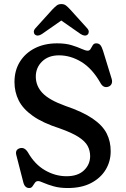

<svg xmlns="http://www.w3.org/2000/svg" viewBox="-20 -932 634 968"><path d="M321.5 16Q280.5 16 250 7.2Q219.5 -1.5 200 -10.2Q180.5 -19 172.5 -19Q161.5 -19 155.8 -10.2Q150 -1.5 144 7.2Q138 16 127.5 16Q104 16 97 -15L62 -151Q55.5 -178 81 -185Q104 -191 121 -163.5Q155 -103.5 207 -73.5Q259 -43.5 315.5 -43.5Q372 -43.5 403 -72.8Q434 -102 434.5 -144Q434.5 -172.5 422 -196Q409.5 -219.5 376.5 -241Q343.5 -262.5 281.5 -284.5Q196 -312 146 -347.2Q96 -382.5 74.5 -425.2Q53 -468 53 -518.5Q53 -576.5 80 -620.2Q107 -664 155.5 -688.8Q204 -713.5 268 -713.5Q311 -713.5 341 -704.2Q371 -695 391 -685.8Q411 -676.5 422.5 -676.5Q432 -676.5 437 -685.8Q442 -695 447.8 -704.2Q453.5 -713.5 465 -713.5Q478 -713.5 485.5 -705.2Q493 -697 499.5 -676L543 -534.5Q547.5 -519 542 -508.2Q536.5 -497.5 523.5 -494Q500 -488 486 -514.5Q445 -586.5 390.5 -619.8Q336 -653 277.5 -653Q224 -653 192.2 -622Q160.5 -591 160.5 -546Q160.5 -499 193.8 -463.5Q227 -428 308.5 -398.5Q397 -368.5 447.2 -334Q497.5 -299.5 518 -258.8Q538.5 -218 538 -168.5Q538 -118.5 512.8 -76.5Q487.5 -34.5 439.2 -9.2Q391 16 321.5 16ZM191.5 -760.5Q170 -746.5 156.5 -757.5Q151 -762 150.5 -771Q150 -780 158.5 -789.5L244 -884Q256 -896.5 265.5 -904Q275 -911.5 289.5 -911.5Q303.5 -911.5 313 -904Q322.5 -896.5 334 -884L419.5 -789.5Q428 -780 427.5 -771Q427 -762 421.5 -757.5Q408.5 -746.5 386.5 -760.5L289 -828.5Z"/></svg>

Font: Fraunces 9pt SuperSoft
Style: Regular
Weight: 400
Version: Version 1.000;[b76b70a41]